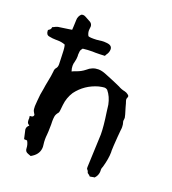

<svg xmlns="http://www.w3.org/2000/svg" viewBox="-132 -816 820 917"><g transform="rotate(20 278.0 -357.5)"><path d="M128.4 2 113.8 -3.4Q97.2 -8.8 97.2 -25.9Q96.7 -45.4 86.9 -62L76.7 -62.5L71.3 -63Q67.4 -82.5 62.5 -102.1Q61 -106.4 61 -110.8Q61 -123 72.8 -132.3Q63 -138.2 61.3 -144.5Q59.6 -150.9 59.6 -157.2L60.1 -165Q60.1 -170.4 58.6 -176.3L63 -176.8Q73.7 -176.8 76.7 -183.1Q78.1 -186 78.1 -187.5Q78.1 -190.4 75.7 -192.9Q67.4 -205.1 66.7 -214.4Q65.9 -223.6 65.9 -229Q65.9 -235.4 67.9 -256.8Q69.8 -289.1 76.7 -321.3L79.6 -340.3L84.5 -365.7Q89.8 -390.6 92.3 -415Q92.3 -425.3 98.1 -433.1Q106 -440.9 106 -455.6L105 -486.3Q104 -533.7 101.1 -545.4L99.1 -553.7Q81.1 -561 58.1 -561H51.3Q34.7 -561 16.1 -564.9Q0 -567.9 0 -590.8Q2.4 -594.7 7.8 -597.2Q14.2 -602.5 14.2 -611.3L22 -614.7Q30.3 -619.6 39.6 -622.1Q59.1 -625 86.4 -628.9L108.4 -632.3L109.4 -647.9L110.8 -682.6Q110.8 -701.2 124.5 -714.8Q128.9 -716.8 133.8 -716.8Q139.2 -716.8 145 -713.9L174.8 -697.8Q186.5 -690.4 186.5 -676.8Q186.5 -672.9 185.5 -668Q184.6 -663.1 184.6 -657.7Q184.6 -644 190.9 -632.3Q190.9 -627 219.2 -627Q236.8 -627 246.1 -628.9H247.6Q259.3 -630.9 271 -630.9Q278.3 -630.9 285.2 -629.9Q313 -627.4 313 -606.9Q313 -591.3 302.2 -577.1L297.9 -568.8Q274.4 -567.4 250 -567.4L235.8 -567.9Q211.4 -567.9 186.5 -564.9Q178.7 -556.2 177.2 -547.4Q175.8 -538.6 175.8 -531.2L176.3 -522.5Q176.3 -507.8 172.4 -493.7Q168.9 -482.9 168.9 -471.7Q168.9 -458.5 173.8 -444.3Q183.6 -449.2 193.8 -452.6Q217.3 -460.4 236.3 -475.6Q260.3 -497.6 291.5 -497.6Q309.1 -497.6 332.5 -487.8L377.9 -469.2L411.1 -454.6Q426.8 -445.3 445.3 -441.9Q454.1 -439.9 462.4 -433.6Q468.8 -429.2 468.8 -424.3Q468.8 -421.9 467.8 -419.4Q464.8 -414.1 464.8 -408.7Q464.8 -404.3 468.3 -394.5L469.7 -390.6L474.6 -372.6Q488.3 -328.6 488.3 -323.2L487.8 -314.5Q486.8 -310.5 486.8 -307.1Q486.8 -305.2 487.3 -303.7Q491.7 -290.5 491.7 -276.9Q491.7 -268.6 490.2 -259.8L487.3 -227.1Q482.9 -169.4 482.9 -152.8L483.4 -147.9Q483.4 -114.3 470.2 -67.9Q465.8 -59.6 465.8 -50.8L466.3 -44.4Q466.3 -22.9 450.7 -6.3L446.3 -5.9Q437.5 -3.9 427.2 -2.4Q423.3 -7.8 412.1 -15.1Q409.7 -25.9 402.8 -31.7Q401.4 -33.2 401.4 -42Q408.2 -196.8 408.2 -209Q408.2 -249.5 397.5 -320.3L393.1 -355Q385.3 -394 363.8 -419.9Q356.4 -425.8 347.7 -425.8Q345.2 -425.8 336.7 -424.6Q328.1 -423.3 320.3 -421.4Q253.9 -402.8 213.9 -349.1Q193.4 -317.4 189.5 -279.8L186.5 -251.5Q185.5 -240.2 182.1 -237.3Q171.9 -225.1 170.2 -213.6Q168.5 -202.1 168.5 -191.4V-186.5Q168.9 -179.7 168.9 -172.4L168.5 -156.2Q168.5 -138.7 167 -121.1Q165.5 -108.9 165.5 -96.7Q165.5 -83 167.5 -69.3L168.5 -58.6Q168.5 -24.4 137.7 -3.9Z"/></g></svg>

Font: Kurland
Style: Regular
Weight: 400
Designer: GGBot
Version: 0.22